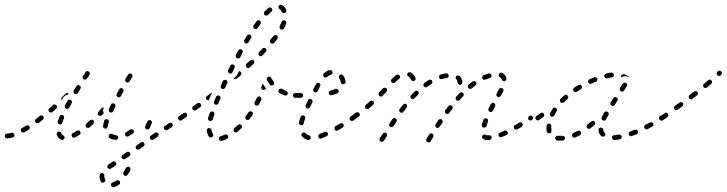

<svg xmlns="http://www.w3.org/2000/svg" viewBox="-28 -568 3024 799"><path d="M435 196Q433 199 434 203Q434 205 435 207Q436 208 438 209Q440 210 442 211Q444 211 446 211Q457 208 468 200Q471 198 472 194Q472 190 470 186Q468 183 463 182Q459 181 456 184Q448 189 441 191Q437 192 435 196ZM406 164Q407 162 406 160Q406 158 405 156Q403 155 402 154Q400 153 398 152Q394 152 391 154Q387 156 387 161Q386 164 386 167Q386 177 391 187Q393 191 397 192Q401 193 405 191Q407 190 408 188Q409 187 410 185Q410 183 410 181Q410 179 409 177Q406 172 406 167Q406 165 406 164ZM485 156Q486 160 490 163Q493 165 497 164Q501 163 503 159Q509 151 514 141Q515 139 515 137Q515 135 515 133Q514 131 513 130Q511 128 510 127Q506 125 502 127Q498 128 496 131Q491 141 486 149Q484 152 485 156ZM444 127 451 122Q455 119 456 115Q456 111 454 108Q453 106 451 105Q450 104 448 104Q446 103 444 104Q442 104 440 105L433 110L423 117Q420 119 419 123Q418 127 420 131Q422 132 423 133Q425 135 427 135Q429 135 431 135Q433 134 434 133ZM515 75Q515 71 513 68Q511 64 507 64Q503 63 499 65L482 77Q479 79 478 83Q477 87 479 91Q481 92 482 93Q484 94 486 95Q488 95 490 95Q492 94 493 93L510 82Q514 79 515 75ZM572 39Q573 37 573 35Q574 33 573 31Q573 29 572 28Q570 24 566 23Q561 23 558 25L541 37Q539 38 538 39Q537 41 537 43Q536 45 537 47Q537 49 538 51Q541 54 545 55Q549 55 552 53L569 41Q571 40 572 39ZM632 -5Q633 -9 631 -13Q630 -14 628 -15Q626 -17 624 -17Q622 -17 620 -17Q618 -16 617 -15L600 -4Q596 -1 596 3Q595 7 597 10Q598 12 600 13Q602 14 604 14Q606 15 608 14Q609 14 611 13L628 1Q632 -1 632 -5ZM460 12Q463 10 464 6Q464 4 463 2Q463 0 462 -2Q460 -3 459 -4Q457 -5 455 -5Q446 -7 439 -10Q435 -12 431 -11Q427 -10 425 -6Q424 -4 424 -2Q424 0 425 2Q425 4 426 5Q428 7 430 8Q440 13 453 14Q457 15 460 12ZM228 14Q232 15 235 13Q239 12 240 8Q241 6 241 4Q241 2 240 0Q239 -2 238 -3Q236 -4 234 -5Q229 -7 227 -14Q226 -18 222 -19Q218 -21 215 -20Q213 -19 211 -18Q210 -17 209 -15Q208 -13 208 -11Q208 -9 208 -7Q211 0 215 5Q220 11 228 14ZM31 -1Q33 -4 32 -8Q31 -10 30 -12Q29 -13 27 -14Q25 -15 23 -16Q21 -16 19 -15Q9 -12 1 -12Q-3 -12 -6 -9Q-8 -6 -8 -2Q-8 2 -5 5Q-2 8 2 8Q12 7 25 4Q29 3 31 -1ZM306 -10Q307 -11 307 -13Q308 -15 307 -17Q307 -19 306 -21Q304 -24 300 -25Q296 -26 292 -24Q283 -18 275 -14Q273 -13 272 -12Q271 -10 270 -9Q270 -7 270 -5Q270 -3 271 -1Q272 3 276 4Q280 6 284 4Q293 -1 303 -7Q305 -8 306 -10ZM529 -18Q530 -22 528 -25Q527 -27 525 -28Q523 -29 522 -30Q520 -30 518 -30Q516 -30 514 -29Q504 -23 497 -18Q493 -16 492 -12Q491 -8 493 -5Q494 -3 495 -2Q497 -1 499 0Q501 1 503 0Q505 0 506 -1Q515 -5 524 -12Q528 -14 529 -18ZM96 -35Q97 -39 94 -42Q92 -46 88 -47Q84 -47 81 -45Q72 -40 63 -35Q62 -34 60 -32Q59 -31 59 -29Q58 -27 58 -25Q59 -23 60 -21Q60 -20 62 -18Q64 -17 66 -17Q67 -16 69 -16Q71 -17 73 -17Q82 -22 91 -28Q95 -31 96 -35ZM691 -46Q692 -50 689 -53Q688 -55 687 -56Q685 -57 683 -57Q681 -58 679 -57Q677 -57 676 -56L659 -44Q655 -42 654 -38Q654 -33 656 -30Q657 -28 659 -27Q661 -26 662 -26Q664 -26 666 -26Q668 -26 670 -28L687 -39Q690 -42 691 -46ZM576 -36Q578 -32 582 -30Q583 -30 585 -29Q587 -29 589 -30Q591 -31 593 -32Q594 -34 595 -35L603 -54Q605 -58 604 -62Q602 -66 599 -67Q597 -68 595 -68Q593 -68 591 -68Q589 -67 588 -66Q586 -64 585 -62L577 -44Q575 -40 576 -36ZM403 -36Q405 -33 409 -33Q411 -32 413 -33Q415 -33 417 -35Q418 -36 419 -38Q420 -39 420 -41Q421 -49 425 -60Q425 -62 425 -63Q425 -65 424 -67Q423 -69 421 -70Q420 -72 418 -72Q414 -73 410 -71Q407 -69 406 -66Q402 -53 401 -44Q400 -40 403 -36ZM363 -59Q363 -64 361 -67Q359 -68 357 -69Q356 -70 354 -70Q352 -70 350 -69Q348 -68 346 -67Q339 -60 331 -53Q328 -51 328 -47Q328 -42 330 -39Q332 -38 333 -37Q335 -36 337 -36Q339 -36 341 -36Q343 -37 345 -38Q352 -45 360 -52Q363 -55 363 -59ZM212 -59Q212 -57 213 -56Q214 -54 215 -53Q217 -51 219 -51Q223 -49 227 -51Q230 -53 231 -57Q234 -66 238 -76Q239 -77 239 -79Q239 -81 238 -83Q238 -85 236 -87Q235 -88 233 -89Q229 -90 225 -89Q222 -87 220 -83Q216 -73 212 -63Q212 -61 212 -59ZM153 -73Q154 -75 154 -77Q154 -79 154 -80Q153 -82 152 -84Q150 -87 146 -88Q141 -88 138 -86Q130 -79 122 -73Q118 -71 118 -67Q117 -63 120 -59Q122 -56 126 -56Q130 -55 134 -57Q142 -63 150 -70Q152 -71 153 -73ZM732 -72Q733 -73 734 -75Q734 -77 734 -79Q733 -81 732 -83Q731 -84 729 -85Q728 -86 726 -87Q724 -87 722 -87Q720 -86 718 -85L717 -84Q716 -83 714 -82Q713 -80 713 -78Q713 -76 713 -74Q714 -72 715 -71Q716 -69 718 -68Q719 -67 721 -66Q723 -66 725 -66Q727 -67 729 -68L730 -69Q731 -70 732 -72ZM385 -86Q384 -87 382 -88Q379 -91 379 -95Q379 -100 382 -103Q388 -110 395 -118Q397 -119 398 -120Q400 -121 402 -121Q403 -121 403 -121Q403 -121 404 -121Q402 -116 401 -111Q401 -105 403 -98Q404 -98 404 -97Q400 -93 397 -89Q395 -88 393 -87Q392 -86 391 -86Q390 -86 389 -86Q387 -86 385 -86ZM425 -106Q426 -102 430 -100Q431 -100 433 -100Q435 -99 437 -100Q439 -101 441 -102Q442 -103 443 -105Q447 -114 452 -124Q454 -127 452 -131Q451 -135 447 -137Q446 -138 444 -138Q442 -138 440 -138Q438 -137 436 -136Q435 -134 434 -133Q429 -123 425 -114Q423 -110 425 -106ZM209 -122Q210 -127 207 -130Q206 -131 204 -132Q202 -133 200 -133Q198 -133 196 -133Q194 -132 193 -131Q185 -124 177 -117Q174 -115 174 -111Q173 -106 176 -103Q177 -102 179 -101Q181 -100 183 -100Q185 -100 187 -100Q189 -101 190 -102Q198 -109 206 -116Q209 -118 209 -122ZM242 -122Q243 -118 247 -116Q248 -115 250 -115Q252 -115 254 -115Q256 -116 258 -117Q259 -119 260 -120Q265 -129 270 -138Q272 -142 271 -146Q270 -150 266 -152Q263 -154 259 -153Q255 -152 253 -148Q247 -139 242 -130Q240 -126 242 -122ZM241 -168Q246 -173 253 -174Q255 -175 257 -175Q256 -177 256 -179Q256 -180 255 -181Q255 -181 254 -181Q253 -181 252 -181Q250 -181 248 -180Q247 -180 245 -178L230 -164Q227 -162 227 -158Q227 -154 229 -151Q231 -155 233 -159Q236 -165 241 -168ZM457 -170Q458 -166 462 -164Q465 -162 469 -163Q473 -164 475 -168L485 -186Q487 -190 486 -194Q485 -198 482 -200Q478 -202 474 -201Q470 -199 468 -196L458 -178Q456 -174 457 -170ZM278 -184Q278 -180 282 -178Q284 -177 286 -177Q288 -176 290 -177Q291 -177 293 -178Q295 -179 296 -181L307 -199Q309 -202 308 -206Q307 -210 304 -212Q302 -213 300 -214Q298 -214 296 -214Q294 -213 293 -212Q291 -211 290 -209L279 -192Q277 -188 278 -184ZM493 -232Q494 -228 497 -226Q499 -225 501 -225Q503 -224 505 -225Q507 -225 508 -226Q510 -228 511 -229L522 -247Q524 -250 523 -254Q522 -258 519 -261Q515 -263 511 -262Q507 -261 505 -257L494 -240Q492 -236 493 -232ZM326 -265Q326 -265 326 -266Q326 -266 326 -266Q327 -266 327 -267Q329 -270 333 -272Q337 -273 340 -271Q342 -270 343 -269Q345 -267 345 -265Q346 -264 346 -262Q346 -260 345 -258Q344 -257 344 -256Q341 -251 334 -241Q332 -238 328 -237Q324 -236 321 -238Q319 -239 318 -241Q317 -242 316 -244Q316 -246 316 -248Q317 -250 318 -252Q324 -261 326 -265Q326 -265 326 -265Z M919 8Q921 6 921 4Q922 3 922 1Q922 -1 921 -3Q919 -7 915 -8Q911 -10 907 -8Q898 -3 890 -1Q888 0 886 1Q885 2 884 4Q883 6 883 8Q883 10 883 11Q884 15 888 17Q891 20 895 18Q905 16 916 10Q918 9 919 8ZM846 4Q850 5 854 3Q857 1 859 -3Q860 -7 858 -11Q854 -18 852 -27Q852 -29 851 -31Q850 -32 848 -33Q846 -35 844 -35Q842 -35 840 -35Q836 -34 834 -31Q832 -27 832 -23Q835 -11 840 -1Q842 3 846 4ZM978 -37Q979 -39 979 -41Q979 -43 978 -44Q978 -46 976 -48Q973 -51 969 -51Q965 -51 962 -48Q955 -41 947 -35Q944 -32 944 -28Q943 -24 946 -20Q947 -19 949 -18Q951 -17 953 -17Q955 -17 957 -17Q959 -18 960 -19Q968 -26 976 -34Q977 -35 978 -37ZM839 -70Q841 -66 845 -65Q849 -64 853 -66Q856 -68 858 -72Q860 -81 864 -91Q865 -95 863 -99Q861 -103 858 -104Q856 -105 854 -104Q852 -104 850 -103Q848 -103 847 -101Q846 -100 845 -98Q841 -87 838 -78Q837 -74 839 -70ZM749 -83Q750 -85 751 -87Q751 -89 751 -91Q750 -93 749 -95Q747 -98 743 -99Q739 -99 735 -97L718 -85Q717 -84 716 -82Q714 -81 714 -79Q714 -77 714 -75Q715 -73 716 -71Q718 -68 722 -67Q726 -66 730 -69L747 -81Q748 -82 749 -83ZM1024 -93Q1025 -95 1025 -97Q1024 -99 1023 -100Q1022 -102 1020 -103Q1017 -106 1013 -105Q1009 -104 1006 -101Q1001 -92 995 -85Q993 -83 993 -81Q992 -79 993 -77Q993 -75 994 -73Q995 -72 996 -71Q1000 -68 1004 -69Q1008 -69 1010 -72Q1017 -81 1023 -89Q1024 -91 1024 -93ZM809 -129Q809 -133 807 -136Q806 -138 804 -139Q802 -140 800 -140Q798 -140 796 -140Q794 -140 793 -138L776 -126Q773 -124 772 -120Q771 -116 774 -112Q776 -109 780 -108Q785 -108 788 -110L805 -122Q808 -125 809 -129ZM1060 -156Q1060 -158 1060 -160Q1059 -162 1057 -163Q1056 -165 1054 -166Q1051 -168 1047 -166Q1043 -165 1041 -161Q1037 -152 1032 -143Q1031 -141 1031 -139Q1031 -137 1031 -135Q1032 -133 1033 -132Q1034 -130 1036 -129Q1040 -128 1044 -129Q1048 -130 1050 -134Q1055 -143 1059 -152Q1060 -154 1060 -156ZM863 -138Q864 -134 868 -133Q872 -131 876 -133Q880 -134 881 -138L889 -157Q891 -161 889 -165Q887 -169 884 -170Q880 -172 876 -170Q872 -169 871 -165L863 -146Q861 -142 863 -138ZM856 -183Q854 -183 853 -182Q851 -182 850 -181L833 -168Q830 -166 829 -162Q829 -158 831 -154Q832 -153 834 -152Q836 -151 838 -151Q839 -150 839 -150Q840 -150 841 -151Q841 -152 842 -154L850 -173Q852 -179 856 -183ZM1217 -164Q1220 -167 1220 -171Q1220 -173 1219 -175Q1219 -177 1217 -178Q1216 -179 1214 -180Q1212 -181 1210 -181H1209Q1205 -181 1202 -178Q1199 -175 1199 -171Q1199 -169 1200 -167Q1201 -165 1202 -164Q1203 -163 1205 -162Q1207 -161 1209 -161H1210Q1214 -161 1217 -164ZM1164 -171Q1167 -173 1169 -176Q1170 -180 1169 -184Q1167 -188 1163 -189Q1154 -193 1146 -198Q1144 -199 1142 -199Q1140 -199 1139 -199Q1137 -198 1135 -197Q1133 -196 1132 -194Q1130 -190 1131 -186Q1132 -182 1136 -180Q1146 -175 1156 -171Q1160 -169 1164 -171ZM1077 -197Q1075 -195 1074 -195Q1072 -194 1070 -194Q1068 -193 1066 -194Q1062 -195 1060 -199Q1058 -203 1060 -207Q1062 -214 1065 -221Q1070 -211 1078 -202Q1078 -201 1079 -201Q1079 -201 1079 -200Q1078 -198 1077 -197ZM891 -204Q892 -200 896 -198Q900 -196 903 -198Q907 -199 909 -203L918 -222Q919 -226 918 -230Q916 -233 913 -235Q909 -237 905 -235Q901 -234 899 -230L891 -211Q889 -208 891 -204ZM1098 -213Q1100 -213 1102 -212Q1104 -212 1106 -213Q1108 -213 1109 -214Q1113 -217 1113 -221Q1114 -225 1111 -228Q1105 -236 1100 -244Q1099 -246 1098 -247Q1096 -248 1094 -249Q1092 -249 1090 -249Q1088 -249 1087 -248Q1083 -246 1082 -242Q1081 -238 1083 -234Q1089 -225 1095 -216Q1097 -214 1098 -213ZM967 -249 973 -254Q976 -257 977 -261Q977 -265 974 -268Q973 -270 971 -271Q969 -272 967 -272L959 -257Q957 -252 952 -248Q948 -244 944 -242Q946 -239 950 -239Q954 -238 957 -241ZM921 -269Q922 -265 926 -263Q928 -262 930 -262Q932 -262 934 -262Q935 -263 937 -264Q938 -265 939 -267L948 -286Q950 -289 949 -293Q948 -297 944 -299Q942 -300 940 -300Q938 -300 936 -300Q934 -299 933 -298Q931 -296 931 -295L921 -276Q920 -272 921 -269ZM1030 -309Q1030 -313 1028 -316Q1025 -319 1021 -319Q1016 -319 1013 -316L998 -303Q995 -300 995 -296Q995 -292 997 -288Q1000 -285 1004 -285Q1009 -285 1012 -288L1027 -302Q1030 -304 1030 -309ZM953 -336Q953 -334 953 -332Q954 -330 955 -329Q956 -327 958 -326Q962 -324 966 -325Q970 -327 972 -330L981 -348Q983 -352 982 -356Q981 -360 977 -362Q974 -364 970 -363Q966 -362 964 -358L954 -340Q953 -338 953 -336ZM1081 -359Q1081 -363 1078 -366Q1075 -369 1071 -369Q1067 -369 1064 -366Q1057 -358 1050 -351Q1047 -348 1047 -344Q1047 -340 1050 -337Q1053 -334 1057 -334Q1061 -334 1064 -337Q1071 -344 1078 -352Q1081 -355 1081 -359ZM1128 -414Q1127 -418 1124 -420Q1121 -423 1116 -422Q1112 -422 1110 -418Q1104 -411 1097 -403Q1095 -399 1095 -395Q1095 -391 1099 -389Q1102 -386 1106 -386Q1110 -387 1113 -390Q1120 -398 1126 -406Q1128 -410 1128 -414ZM988 -395Q989 -391 993 -388Q996 -386 1000 -387Q1004 -388 1006 -392L1017 -410Q1019 -413 1018 -417Q1017 -421 1014 -423Q1010 -425 1006 -424Q1002 -423 1000 -420L989 -402Q987 -399 988 -395ZM1162 -478Q1161 -482 1157 -483Q1153 -484 1149 -483Q1145 -481 1144 -477Q1141 -469 1136 -459Q1134 -456 1136 -452Q1137 -448 1141 -446Q1144 -444 1148 -445Q1152 -446 1154 -450Q1160 -461 1163 -470Q1164 -474 1162 -478ZM1026 -455Q1027 -451 1030 -449Q1034 -447 1038 -447Q1042 -448 1044 -451Q1050 -460 1056 -468Q1058 -471 1058 -475Q1057 -479 1054 -482Q1050 -484 1046 -484Q1042 -483 1040 -480Q1034 -472 1028 -463Q1025 -459 1026 -455ZM1071 -517Q1070 -515 1070 -513Q1070 -511 1071 -509Q1072 -507 1073 -506Q1076 -503 1080 -503Q1084 -503 1087 -506Q1095 -514 1101 -519Q1103 -521 1104 -522Q1105 -524 1105 -526Q1105 -528 1105 -530Q1104 -532 1103 -533Q1100 -537 1096 -537Q1092 -537 1089 -535Q1081 -528 1073 -520Q1071 -518 1071 -517ZM1146 -547Q1142 -549 1138 -548Q1134 -547 1132 -544Q1130 -540 1131 -536Q1132 -532 1136 -530Q1141 -527 1144 -519Q1146 -515 1150 -514Q1154 -512 1158 -514Q1161 -516 1163 -519Q1164 -523 1163 -527Q1160 -534 1156 -539Q1151 -544 1146 -547Z M1260 13Q1264 11 1265 7Q1266 3 1264 0Q1262 -4 1258 -5Q1249 -7 1244 -13Q1242 -15 1241 -16Q1239 -17 1237 -17Q1235 -17 1233 -16Q1231 -15 1230 -14Q1226 -11 1226 -7Q1226 -3 1229 0Q1238 10 1252 14Q1256 16 1260 13ZM1334 -3Q1336 -4 1336 -6Q1337 -8 1337 -10Q1337 -12 1336 -14Q1334 -18 1330 -19Q1327 -21 1323 -19Q1312 -14 1303 -11Q1301 -10 1299 -8Q1298 -7 1297 -5Q1296 -3 1296 -2Q1296 0 1297 2Q1298 6 1302 8Q1306 10 1310 8Q1320 4 1331 -1Q1333 -2 1334 -3ZM1402 -43Q1403 -47 1401 -51Q1400 -53 1399 -54Q1397 -55 1395 -55Q1393 -56 1391 -55Q1389 -55 1387 -54Q1378 -48 1368 -43Q1365 -41 1364 -37Q1363 -33 1365 -29Q1366 -27 1367 -26Q1369 -25 1371 -24Q1373 -24 1375 -24Q1377 -24 1378 -25Q1388 -31 1398 -37Q1401 -39 1402 -43ZM1218 -51Q1220 -47 1224 -47Q1226 -46 1228 -47Q1230 -47 1232 -48Q1233 -49 1234 -51Q1236 -53 1236 -55Q1237 -62 1242 -75Q1243 -76 1242 -78Q1242 -80 1241 -82Q1241 -84 1239 -85Q1238 -87 1236 -87Q1232 -89 1228 -87Q1224 -85 1223 -81Q1218 -68 1216 -58Q1215 -54 1218 -51ZM1448 -72Q1450 -73 1450 -75Q1450 -77 1450 -79Q1449 -81 1448 -83Q1446 -86 1442 -87Q1438 -88 1434 -85L1431 -83Q1429 -81 1428 -80Q1427 -78 1427 -76Q1426 -74 1427 -72Q1427 -70 1428 -69Q1431 -65 1435 -65Q1439 -64 1442 -66L1446 -69Q1447 -70 1448 -72ZM1248 -138 1244 -130Q1243 -129 1243 -127Q1243 -125 1244 -123Q1244 -121 1246 -119Q1247 -118 1249 -117Q1252 -115 1256 -117Q1260 -118 1262 -122L1266 -130L1272 -142Q1273 -144 1273 -146Q1273 -148 1272 -150Q1271 -152 1270 -153Q1269 -155 1267 -155Q1263 -157 1259 -156Q1255 -154 1254 -151ZM1231 -164Q1233 -167 1233 -171Q1233 -173 1233 -175Q1232 -177 1230 -178Q1229 -180 1227 -180Q1225 -181 1223 -181H1201Q1197 -181 1194 -178Q1191 -175 1191 -171Q1191 -169 1192 -167Q1193 -165 1194 -164Q1195 -163 1197 -162Q1199 -161 1201 -161H1223Q1228 -161 1231 -164ZM1381 -185Q1382 -188 1381 -192Q1379 -196 1375 -198Q1371 -199 1367 -198Q1359 -194 1348 -191Q1346 -191 1344 -190Q1343 -188 1341 -187Q1340 -185 1340 -183Q1340 -181 1340 -179Q1341 -175 1345 -173Q1348 -171 1352 -172Q1365 -175 1375 -179Q1379 -181 1381 -185ZM1277 -199 1276 -198Q1275 -196 1275 -194Q1275 -192 1276 -190Q1277 -188 1278 -187Q1279 -185 1281 -185Q1285 -183 1289 -184Q1293 -186 1294 -189L1295 -191Q1300 -200 1304 -209Q1305 -211 1305 -213Q1306 -215 1305 -217Q1304 -218 1303 -220Q1302 -222 1300 -222Q1297 -224 1293 -223Q1289 -222 1287 -218Q1282 -209 1277 -199ZM1393 -258Q1389 -258 1386 -256Q1383 -253 1382 -249Q1382 -245 1384 -242Q1389 -235 1390 -226Q1391 -222 1394 -219Q1397 -217 1401 -217Q1405 -218 1408 -221Q1411 -224 1410 -228Q1409 -242 1400 -254Q1397 -257 1393 -258ZM1317 -256Q1316 -252 1319 -249Q1320 -247 1322 -247Q1324 -246 1326 -245Q1328 -245 1330 -246Q1332 -247 1333 -248Q1341 -255 1349 -257Q1353 -258 1355 -261Q1357 -265 1356 -269Q1355 -271 1354 -272Q1353 -274 1351 -275Q1349 -276 1347 -276Q1345 -277 1343 -276Q1332 -273 1320 -263Q1317 -260 1317 -256Z M1776 -5Q1775 -9 1771 -12Q1770 -13 1768 -13Q1766 -13 1764 -13Q1762 -12 1760 -11Q1759 -10 1758 -8L1747 9Q1745 13 1746 17Q1747 21 1750 23Q1752 24 1754 24Q1756 25 1758 24Q1760 24 1762 23Q1763 21 1764 20L1775 2Q1777 -1 1776 -5ZM1583 -4Q1583 -6 1583 -8Q1582 -10 1581 -12Q1580 -13 1579 -14Q1577 -15 1575 -16Q1573 -16 1571 -16Q1569 -15 1567 -14Q1566 -13 1565 -11Q1557 0 1553 6Q1550 10 1551 14Q1552 18 1555 20Q1557 21 1559 22Q1561 22 1563 22Q1565 21 1566 20Q1568 19 1569 18Q1574 11 1581 0Q1582 -2 1583 -4ZM2008 15Q2013 14 2015 11Q2018 8 2018 4Q2018 2 2017 0Q2016 -2 2014 -3Q2013 -4 2011 -5Q2009 -5 2007 -5Q2003 -5 1999 -5Q1996 -5 1994 -6Q1993 -7 1991 -8Q1989 -9 1987 -8Q1985 -8 1983 -7Q1982 -6 1980 -5Q1978 -2 1978 3Q1978 7 1982 9Q1989 15 1999 15Q2004 15 2008 15ZM2085 -11Q2086 -15 2084 -19Q2084 -21 2082 -22Q2081 -24 2079 -24Q2077 -25 2075 -25Q2073 -25 2071 -24Q2062 -20 2053 -16Q2049 -15 2047 -11Q2046 -7 2047 -3Q2048 -2 2049 0Q2051 1 2052 2Q2054 3 2056 3Q2058 3 2060 2Q2069 -1 2080 -6Q2083 -8 2085 -11ZM2145 -43Q2147 -45 2147 -47Q2148 -49 2147 -51Q2147 -53 2146 -54Q2144 -58 2140 -59Q2136 -60 2132 -57Q2123 -52 2115 -47Q2113 -46 2112 -44Q2111 -43 2110 -41Q2110 -39 2110 -37Q2110 -35 2111 -33Q2113 -30 2117 -29Q2121 -28 2125 -30Q2134 -35 2143 -40Q2144 -42 2145 -43ZM1814 -61Q1815 -63 1814 -65Q1814 -66 1813 -68Q1812 -70 1810 -71Q1806 -73 1802 -72Q1798 -72 1796 -68L1785 -51Q1784 -49 1783 -47Q1783 -46 1783 -44Q1784 -42 1785 -40Q1786 -38 1788 -37Q1791 -35 1795 -36Q1799 -37 1801 -40L1813 -57Q1814 -59 1814 -61ZM1978 -42Q1980 -38 1984 -37Q1986 -36 1988 -37Q1990 -37 1992 -38Q1994 -39 1995 -40Q1996 -42 1997 -44Q1999 -53 2003 -62Q2003 -64 2003 -66Q2003 -68 2003 -70Q2002 -72 2000 -73Q1999 -75 1997 -75Q1993 -77 1989 -75Q1986 -73 1984 -70Q1980 -59 1977 -49Q1976 -45 1978 -42ZM1623 -69Q1622 -73 1619 -75Q1617 -76 1615 -77Q1613 -77 1611 -77Q1609 -76 1608 -75Q1606 -74 1605 -73L1593 -55Q1591 -51 1591 -47Q1592 -43 1596 -41Q1597 -40 1599 -39Q1601 -39 1603 -39Q1605 -40 1607 -41Q1608 -42 1610 -44L1622 -61Q1624 -65 1623 -69ZM2190 -75Q2191 -79 2188 -83Q2187 -84 2185 -85Q2184 -86 2182 -87Q2180 -87 2178 -87Q2176 -86 2174 -85Q2170 -83 2170 -78Q2169 -74 2171 -71Q2172 -69 2174 -68Q2176 -67 2178 -67Q2180 -66 2182 -67Q2183 -67 2185 -68L2186 -69Q2189 -71 2190 -75ZM1468 -85Q1469 -87 1469 -89Q1469 -91 1469 -93Q1468 -95 1467 -97Q1465 -100 1460 -101Q1456 -101 1453 -99Q1444 -92 1434 -85Q1433 -84 1432 -82Q1431 -81 1430 -79Q1430 -77 1430 -75Q1431 -73 1432 -71Q1434 -68 1438 -67Q1442 -66 1446 -69Q1455 -76 1465 -83Q1467 -84 1468 -85ZM1856 -121Q1855 -125 1852 -128Q1850 -129 1848 -130Q1846 -130 1844 -130Q1843 -130 1841 -129Q1839 -128 1838 -126Q1832 -118 1825 -110Q1824 -108 1824 -106Q1823 -104 1824 -102Q1824 -100 1825 -99Q1826 -97 1827 -96Q1831 -93 1835 -94Q1839 -94 1841 -98Q1848 -106 1854 -114Q1856 -117 1856 -121ZM1666 -127Q1666 -131 1663 -134Q1659 -137 1655 -136Q1651 -136 1649 -132Q1642 -124 1635 -115Q1633 -112 1633 -108Q1634 -104 1637 -101Q1639 -100 1641 -99Q1643 -99 1645 -99Q1647 -99 1648 -100Q1650 -101 1651 -103Q1658 -112 1664 -120Q1667 -123 1666 -127ZM2004 -113Q2004 -111 2005 -109Q2005 -107 2006 -105Q2008 -104 2010 -103Q2013 -101 2017 -102Q2021 -104 2023 -107Q2027 -116 2032 -125Q2033 -127 2033 -129Q2034 -131 2033 -133Q2032 -135 2031 -136Q2030 -138 2028 -139Q2024 -141 2021 -140Q2017 -138 2015 -135Q2009 -125 2005 -116Q2004 -115 2004 -113ZM1527 -135Q1528 -137 1528 -139Q1528 -141 1528 -142Q1527 -144 1526 -146Q1523 -149 1519 -149Q1515 -149 1512 -147Q1503 -139 1494 -131Q1491 -129 1491 -125Q1490 -120 1493 -117Q1494 -116 1496 -115Q1498 -114 1500 -114Q1502 -114 1504 -114Q1506 -115 1507 -116Q1516 -124 1525 -132Q1527 -133 1527 -135ZM1901 -170Q1902 -172 1902 -174Q1902 -176 1901 -178Q1900 -180 1899 -181Q1896 -184 1892 -184Q1887 -184 1885 -181Q1878 -173 1870 -165Q1868 -162 1868 -158Q1868 -154 1871 -151Q1873 -150 1875 -149Q1876 -149 1878 -149Q1880 -149 1882 -150Q1884 -151 1885 -152Q1892 -160 1899 -167Q1900 -168 1901 -170ZM1715 -181Q1715 -185 1712 -188Q1711 -189 1709 -190Q1707 -191 1705 -191Q1703 -191 1701 -190Q1699 -189 1698 -188Q1690 -180 1683 -172Q1680 -169 1680 -165Q1680 -161 1683 -158Q1686 -155 1690 -155Q1694 -156 1697 -159Q1705 -167 1712 -174Q1715 -177 1715 -181ZM2046 -193 2039 -179Q2037 -175 2038 -171Q2039 -167 2043 -165Q2045 -165 2047 -164Q2049 -164 2050 -165Q2052 -165 2054 -166Q2056 -168 2056 -169L2064 -183Q2065 -185 2066 -188Q2068 -191 2067 -195Q2066 -199 2062 -201Q2060 -202 2058 -202Q2056 -202 2054 -202Q2052 -201 2051 -200Q2049 -198 2048 -197Q2047 -195 2046 -193ZM1583 -194Q1583 -198 1580 -201Q1576 -203 1572 -203Q1568 -203 1565 -200Q1557 -191 1549 -183Q1547 -180 1547 -176Q1547 -172 1550 -169Q1551 -168 1553 -167Q1555 -166 1557 -166Q1559 -166 1561 -167Q1562 -168 1564 -169Q1571 -177 1580 -186Q1583 -189 1583 -194ZM1955 -219Q1955 -223 1953 -226Q1950 -230 1946 -230Q1942 -231 1939 -229Q1931 -223 1922 -216Q1921 -215 1920 -213Q1919 -211 1919 -209Q1918 -207 1919 -205Q1920 -203 1921 -202Q1923 -199 1928 -198Q1932 -198 1935 -200Q1943 -207 1951 -213Q1954 -215 1955 -219ZM1771 -224Q1772 -229 1770 -232Q1769 -234 1768 -235Q1766 -236 1764 -236Q1762 -237 1760 -237Q1758 -236 1756 -235Q1747 -229 1738 -223Q1735 -220 1734 -216Q1733 -212 1736 -209Q1737 -207 1739 -206Q1740 -205 1742 -205Q1744 -204 1746 -205Q1748 -205 1750 -207Q1758 -213 1767 -218Q1771 -220 1771 -224ZM1876 -225Q1876 -221 1879 -218Q1881 -215 1886 -215Q1888 -215 1889 -215Q1891 -216 1893 -218Q1894 -219 1895 -221Q1896 -223 1896 -225Q1896 -225 1896 -225Q1896 -233 1893 -240Q1891 -246 1886 -251Q1883 -254 1879 -254Q1874 -254 1871 -252Q1870 -250 1869 -248Q1868 -247 1868 -245Q1868 -243 1869 -241Q1870 -239 1871 -237Q1876 -233 1876 -225Q1876 -225 1876 -225ZM1637 -246Q1637 -250 1635 -254Q1634 -255 1632 -256Q1630 -257 1628 -257Q1626 -258 1624 -257Q1622 -257 1621 -256Q1612 -249 1602 -239Q1599 -236 1599 -232Q1599 -228 1602 -225Q1605 -222 1609 -222Q1613 -222 1616 -225Q1625 -234 1633 -240Q1636 -242 1637 -246ZM2060 -238Q2061 -234 2064 -232Q2068 -230 2072 -230Q2074 -231 2075 -232Q2077 -233 2078 -235Q2079 -237 2079 -238Q2080 -240 2079 -242Q2078 -250 2073 -256Q2068 -262 2061 -265Q2059 -265 2057 -265Q2055 -265 2053 -265Q2051 -264 2050 -262Q2049 -261 2048 -259Q2046 -255 2048 -252Q2049 -248 2053 -246Q2056 -245 2057 -243Q2059 -241 2060 -238ZM1684 -234Q1686 -232 1687 -232Q1689 -231 1691 -231Q1693 -230 1695 -231Q1699 -233 1701 -236Q1702 -240 1701 -244Q1698 -252 1693 -257Q1688 -263 1681 -267Q1677 -268 1673 -267Q1669 -266 1667 -262Q1666 -258 1667 -254Q1669 -250 1672 -249Q1679 -245 1682 -237Q1683 -235 1684 -234ZM2016 -248Q2018 -251 2017 -255Q2017 -257 2015 -259Q2014 -260 2012 -261Q2011 -262 2009 -263Q2007 -263 2005 -262Q1995 -259 1984 -255Q1982 -254 1981 -253Q1980 -251 1979 -249Q1978 -248 1978 -246Q1978 -244 1979 -242Q1981 -238 1985 -236Q1988 -235 1992 -237Q2001 -240 2010 -243Q2014 -244 2016 -248ZM1835 -245Q1836 -246 1837 -247Q1839 -249 1839 -251Q1840 -253 1839 -255Q1839 -259 1835 -261Q1832 -264 1828 -263Q1817 -261 1806 -258Q1802 -257 1800 -253Q1798 -249 1799 -246Q1799 -244 1801 -242Q1802 -241 1804 -240Q1805 -239 1807 -238Q1809 -238 1811 -239Q1821 -242 1831 -243Q1833 -244 1835 -245Z M2314 17Q2316 17 2317 16Q2319 15 2321 14Q2322 12 2322 10Q2323 8 2323 6Q2323 4 2322 3Q2321 1 2320 -1Q2318 -2 2316 -2Q2314 -3 2312 -3Q2308 -3 2305 -3Q2299 -3 2293 -3Q2292 -3 2290 -3Q2288 -2 2286 -1Q2285 0 2284 2Q2283 4 2282 6Q2282 10 2285 13Q2287 16 2291 17Q2297 17 2305 17Q2309 17 2314 17ZM2557 8Q2560 5 2559 0Q2559 -1 2558 -3Q2556 -5 2555 -6Q2553 -7 2551 -8Q2549 -8 2547 -8Q2537 -6 2528 -5Q2526 -5 2524 -5Q2523 -4 2521 -2Q2520 -1 2519 1Q2519 3 2519 5Q2519 9 2522 12Q2525 15 2529 15Q2539 14 2551 12Q2555 11 2557 8ZM2390 -11Q2391 -15 2389 -19Q2388 -21 2387 -22Q2385 -23 2383 -24Q2381 -24 2379 -24Q2377 -24 2376 -23Q2367 -18 2358 -15Q2356 -14 2355 -12Q2353 -11 2353 -9Q2352 -7 2352 -5Q2352 -3 2353 -1Q2354 2 2358 4Q2362 5 2366 4Q2375 0 2385 -5Q2389 -7 2390 -11ZM2474 -2Q2476 -1 2478 0Q2479 1 2481 1Q2483 1 2485 0Q2487 -1 2488 -2Q2491 -5 2491 -9Q2491 -13 2488 -16Q2483 -21 2482 -29Q2482 -33 2479 -35Q2475 -38 2471 -37Q2469 -37 2468 -36Q2466 -35 2465 -34Q2463 -32 2463 -30Q2462 -28 2463 -26Q2463 -19 2466 -13Q2469 -7 2474 -2ZM2624 -11Q2626 -13 2626 -15Q2627 -16 2627 -18Q2627 -20 2626 -22Q2625 -26 2621 -28Q2617 -29 2613 -28Q2604 -24 2595 -21Q2593 -20 2591 -19Q2590 -17 2589 -15Q2588 -14 2588 -12Q2588 -10 2588 -8Q2590 -4 2594 -2Q2597 0 2601 -2Q2611 -5 2621 -9Q2623 -10 2624 -11ZM2247 -22Q2248 -17 2251 -15Q2254 -13 2259 -13Q2263 -14 2265 -17Q2267 -21 2267 -25Q2266 -29 2266 -34Q2266 -39 2266 -43Q2267 -47 2264 -50Q2261 -53 2257 -54Q2253 -54 2250 -51Q2247 -49 2247 -45Q2246 -39 2246 -34Q2246 -27 2247 -22ZM2689 -43Q2690 -45 2691 -47Q2691 -49 2691 -51Q2691 -53 2690 -55Q2688 -58 2684 -59Q2680 -60 2676 -58Q2667 -53 2658 -49Q2657 -48 2655 -46Q2654 -45 2653 -43Q2653 -41 2653 -39Q2653 -37 2654 -35Q2656 -32 2660 -30Q2664 -29 2668 -31Q2677 -36 2686 -41Q2688 -42 2689 -43ZM2449 -54Q2449 -58 2447 -61Q2444 -64 2440 -65Q2436 -65 2432 -62Q2425 -56 2417 -50Q2413 -47 2413 -43Q2412 -39 2415 -36Q2416 -34 2418 -33Q2420 -32 2421 -32Q2423 -32 2425 -32Q2427 -33 2429 -34Q2437 -40 2445 -47Q2449 -50 2449 -54ZM2476 -72Q2477 -68 2481 -67Q2483 -66 2485 -66Q2487 -66 2489 -66Q2490 -67 2492 -68Q2493 -70 2494 -71Q2498 -80 2504 -89Q2506 -93 2505 -97Q2503 -101 2500 -103Q2496 -105 2492 -104Q2488 -102 2486 -99Q2481 -89 2476 -80Q2475 -76 2476 -72ZM2733 -72Q2734 -73 2735 -75Q2735 -77 2735 -79Q2734 -81 2733 -83Q2731 -86 2727 -87Q2723 -88 2719 -85H2718Q2717 -83 2716 -82Q2715 -80 2714 -78Q2714 -76 2714 -74Q2715 -72 2716 -71Q2718 -67 2722 -67Q2726 -66 2730 -68L2731 -69Q2732 -70 2733 -72ZM2237 -88Q2237 -92 2235 -95Q2232 -99 2228 -99Q2224 -100 2221 -97Q2211 -90 2204 -85Q2203 -84 2202 -82Q2201 -81 2200 -79Q2200 -77 2200 -75Q2201 -73 2202 -71Q2203 -70 2205 -69Q2206 -68 2208 -67Q2210 -67 2212 -67Q2214 -68 2216 -69Q2223 -74 2233 -81Q2236 -84 2237 -88ZM2261 -89Q2262 -85 2266 -83Q2269 -81 2273 -83Q2277 -84 2279 -88Q2283 -96 2288 -105Q2291 -108 2290 -112Q2289 -116 2285 -119Q2282 -121 2278 -120Q2274 -119 2272 -116Q2266 -106 2261 -97Q2259 -93 2261 -89ZM2512 -135Q2513 -131 2516 -129Q2518 -128 2520 -127Q2522 -127 2524 -127Q2526 -128 2527 -129Q2529 -130 2530 -131L2541 -149Q2544 -152 2543 -156Q2542 -160 2538 -162Q2537 -164 2535 -164Q2533 -164 2531 -164Q2529 -164 2527 -162Q2526 -161 2525 -160L2513 -142Q2511 -139 2512 -135ZM2302 -153Q2302 -151 2302 -149Q2302 -147 2303 -146Q2303 -144 2305 -142Q2308 -139 2312 -140Q2316 -140 2319 -142Q2326 -149 2333 -156Q2335 -157 2336 -159Q2337 -161 2337 -163Q2337 -165 2336 -167Q2336 -169 2334 -170Q2331 -173 2327 -174Q2323 -174 2320 -171Q2312 -164 2305 -157Q2303 -155 2302 -153ZM2357 -196Q2356 -192 2359 -189Q2361 -185 2365 -185Q2369 -184 2372 -186Q2381 -192 2390 -197Q2393 -199 2394 -203Q2395 -207 2393 -210Q2391 -214 2387 -215Q2383 -216 2379 -214Q2370 -208 2361 -203Q2358 -200 2357 -196ZM2551 -198Q2551 -196 2551 -194Q2552 -192 2553 -191Q2554 -189 2555 -188Q2559 -186 2563 -187Q2567 -187 2569 -191Q2575 -200 2580 -209Q2581 -210 2582 -212Q2582 -214 2582 -216Q2581 -218 2580 -220Q2579 -221 2577 -222Q2574 -225 2570 -224Q2566 -223 2563 -219Q2558 -211 2552 -202Q2551 -200 2551 -198ZM2420 -232Q2418 -228 2420 -225Q2422 -221 2426 -219Q2430 -218 2433 -220Q2443 -224 2452 -228Q2456 -229 2457 -233Q2459 -237 2457 -241Q2456 -244 2452 -246Q2448 -248 2444 -246Q2435 -242 2425 -238Q2421 -236 2420 -232ZM2488 -258Q2486 -254 2487 -250Q2487 -248 2488 -246Q2489 -245 2491 -244Q2493 -243 2495 -242Q2497 -242 2498 -242Q2509 -245 2518 -246Q2522 -246 2524 -249Q2527 -252 2527 -257Q2526 -261 2523 -263Q2520 -266 2516 -266Q2506 -265 2494 -262Q2490 -261 2488 -258ZM2562 -258Q2566 -260 2570 -259Q2578 -256 2584 -252Q2587 -250 2589 -249Q2590 -248 2590 -248Q2591 -247 2592 -246H2591Q2586 -249 2580 -250Q2573 -252 2567 -250Q2562 -249 2557 -246Q2556 -247 2556 -249Q2556 -251 2557 -253Q2559 -257 2562 -258Z M2752 -84Q2753 -85 2754 -87Q2754 -89 2753 -91Q2753 -93 2752 -95Q2749 -98 2745 -99Q2741 -100 2738 -97L2719 -84Q2718 -83 2717 -81Q2715 -79 2715 -77Q2715 -75 2715 -73Q2716 -71 2717 -70Q2718 -68 2720 -67Q2721 -66 2723 -66Q2725 -65 2727 -66Q2729 -66 2731 -68L2750 -81Q2751 -82 2752 -84ZM2815 -132Q2816 -136 2814 -139Q2811 -142 2807 -143Q2803 -144 2800 -141L2781 -128Q2778 -125 2777 -121Q2776 -117 2779 -114Q2780 -112 2782 -111Q2783 -110 2785 -110Q2787 -110 2789 -110Q2791 -110 2793 -112L2811 -125Q2815 -128 2815 -132ZM2857 -159 2872 -171Q2876 -173 2876 -177Q2877 -182 2874 -185Q2872 -188 2868 -189Q2864 -189 2860 -187L2845 -175L2842 -173Q2839 -170 2838 -166Q2838 -162 2840 -159Q2841 -157 2843 -156Q2845 -155 2847 -155Q2849 -155 2851 -155Q2853 -156 2854 -157ZM2935 -226Q2936 -230 2933 -233Q2930 -236 2926 -237Q2922 -237 2919 -234Q2911 -227 2901 -219Q2898 -217 2898 -213Q2898 -209 2900 -205Q2903 -202 2907 -202Q2911 -201 2914 -204Q2924 -212 2932 -219Q2935 -222 2935 -226ZM2976 -264Q2976 -268 2973 -271Q2970 -274 2966 -274Q2962 -274 2959 -271L2957 -269Q2956 -268 2955 -266Q2954 -264 2954 -262Q2954 -260 2955 -259Q2956 -257 2957 -255Q2960 -252 2964 -252Q2969 -252 2972 -255L2973 -257Q2976 -260 2976 -264Z"/></svg>

Font: FRB American Cursive Dashed Light
Style: Italic
Weight: 300
Italic angle: -25°
Version: Version 2.0;Modular Font Editor K font №1